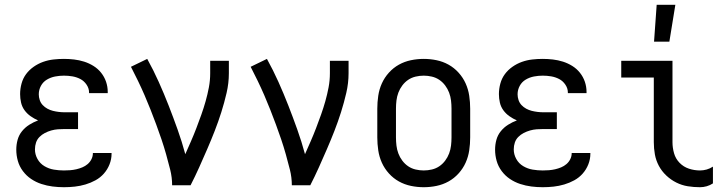

<svg xmlns="http://www.w3.org/2000/svg" viewBox="-20 -774 3040 802"><path d="M247 8Q223 8 199.5 5Q176 2 153 -5.5Q130 -13 110 -26.5Q90 -40 75.5 -59.5Q61 -79 54.5 -102Q48 -125 48 -149Q48 -170 53.5 -190Q59 -210 72 -226Q85 -242 102.5 -253Q120 -264 139 -271Q123 -278 108 -288.5Q93 -299 82.5 -313.5Q72 -328 68 -345.5Q64 -363 64 -381Q64 -403 70 -425Q76 -447 89 -464.5Q102 -482 120.5 -495Q139 -508 160 -515.5Q181 -523 203 -525.5Q225 -528 247 -528Q268 -528 289.5 -525.5Q311 -523 331.5 -516.5Q352 -510 370.5 -498.5Q389 -487 402.5 -470Q416 -453 423 -432.5Q430 -412 430 -390V-385H352V-388Q352 -405 341.5 -420.5Q331 -436 315.5 -444Q300 -452 282.5 -455Q265 -458 247 -458Q229 -458 210.5 -454.5Q192 -451 176 -441.5Q160 -432 151 -415.5Q142 -399 142 -380Q142 -368 146 -356Q150 -344 158.5 -335Q167 -326 178 -320Q189 -314 201 -311Q213 -308 225.5 -306.5Q238 -305 250 -305H306V-235H250Q236 -235 222 -234Q208 -233 194 -229Q180 -225 167.5 -218.5Q155 -212 145 -202Q135 -192 130.5 -178.5Q126 -165 126 -150Q126 -129 136.5 -110Q147 -91 165.5 -80Q184 -69 205 -65.5Q226 -62 247 -62Q260 -62 273 -63Q286 -64 299 -67Q312 -70 324 -75Q336 -80 346 -88.5Q356 -97 362 -109Q368 -121 368 -134V-135H446V-132Q446 -109 437.5 -87.5Q429 -66 414 -49Q399 -32 379 -21Q359 -10 337 -3.5Q315 3 292.5 5.5Q270 8 247 8Z M699 0Q699 -33 691 -65Q683 -97 674 -129Q665 -161 654.5 -192Q644 -223 632.5 -254Q621 -285 609 -315.5Q597 -346 584 -376Q571 -406 556.5 -436Q542 -466 527 -495L595 -528Q621 -481 643 -432Q665 -383 684.5 -333Q704 -283 722 -232.5Q740 -182 754 -130Q766 -157 778 -184.5Q790 -212 800.5 -239.5Q811 -267 821 -295Q831 -323 839 -351.5Q847 -380 852.5 -409Q858 -438 858 -468V-520H936V-468Q936 -427 926.5 -386Q917 -345 904.5 -305.5Q892 -266 877 -227.5Q862 -189 845.5 -151Q829 -113 812 -75Q795 -37 776 0Z M1199 0Q1199 -33 1191 -65Q1183 -97 1174 -129Q1165 -161 1154.5 -192Q1144 -223 1132.5 -254Q1121 -285 1109 -315.5Q1097 -346 1084 -376Q1071 -406 1056.5 -436Q1042 -466 1027 -495L1095 -528Q1121 -481 1143 -432Q1165 -383 1184.5 -333Q1204 -283 1222 -232.5Q1240 -182 1254 -130Q1266 -157 1278 -184.5Q1290 -212 1300.5 -239.5Q1311 -267 1321 -295Q1331 -323 1339 -351.5Q1347 -380 1352.5 -409Q1358 -438 1358 -468V-520H1436V-468Q1436 -427 1426.5 -386Q1417 -345 1404.5 -305.5Q1392 -266 1377 -227.5Q1362 -189 1345.5 -151Q1329 -113 1312 -75Q1295 -37 1276 0Z M1750 8Q1723 8 1696.5 2.5Q1670 -3 1646.5 -16Q1623 -29 1604.5 -49.5Q1586 -70 1575 -94.5Q1564 -119 1560 -146Q1556 -173 1556 -200V-320Q1556 -347 1560 -374Q1564 -401 1575 -425.5Q1586 -450 1604.5 -470.5Q1623 -491 1646.5 -504Q1670 -517 1696.5 -522.5Q1723 -528 1750 -528Q1777 -528 1803.5 -522.5Q1830 -517 1853.5 -504Q1877 -491 1895.5 -470.5Q1914 -450 1925 -425.5Q1936 -401 1940 -374Q1944 -347 1944 -320V-200Q1944 -173 1940 -146Q1936 -119 1925 -94.5Q1914 -70 1895.5 -49.5Q1877 -29 1853.5 -16Q1830 -3 1803.5 2.5Q1777 8 1750 8ZM1750 -62Q1767 -62 1784 -66Q1801 -70 1815 -79.5Q1829 -89 1839.5 -103Q1850 -117 1856 -133Q1862 -149 1864 -166Q1866 -183 1866 -200V-320Q1866 -337 1864 -354Q1862 -371 1856 -387Q1850 -403 1839.5 -417Q1829 -431 1815 -440.5Q1801 -450 1784 -454Q1767 -458 1750 -458Q1733 -458 1716 -454Q1699 -450 1685 -440.5Q1671 -431 1660.5 -417Q1650 -403 1644 -387Q1638 -371 1636 -354Q1634 -337 1634 -320V-200Q1634 -183 1636 -166Q1638 -149 1644 -133Q1650 -117 1660.5 -103Q1671 -89 1685 -79.5Q1699 -70 1716 -66Q1733 -62 1750 -62Z M2247 8Q2223 8 2199.5 5Q2176 2 2153 -5.5Q2130 -13 2110 -26.5Q2090 -40 2075.5 -59.5Q2061 -79 2054.5 -102Q2048 -125 2048 -149Q2048 -170 2053.5 -190Q2059 -210 2072 -226Q2085 -242 2102.5 -253Q2120 -264 2139 -271Q2123 -278 2108 -288.5Q2093 -299 2082.5 -313.5Q2072 -328 2068 -345.5Q2064 -363 2064 -381Q2064 -403 2070 -425Q2076 -447 2089 -464.5Q2102 -482 2120.5 -495Q2139 -508 2160 -515.5Q2181 -523 2203 -525.5Q2225 -528 2247 -528Q2268 -528 2289.5 -525.5Q2311 -523 2331.5 -516.5Q2352 -510 2370.5 -498.5Q2389 -487 2402.5 -470Q2416 -453 2423 -432.5Q2430 -412 2430 -390V-385H2352V-388Q2352 -405 2341.5 -420.5Q2331 -436 2315.5 -444Q2300 -452 2282.5 -455Q2265 -458 2247 -458Q2229 -458 2210.5 -454.5Q2192 -451 2176 -441.5Q2160 -432 2151 -415.5Q2142 -399 2142 -380Q2142 -368 2146 -356Q2150 -344 2158.5 -335Q2167 -326 2178 -320Q2189 -314 2201 -311Q2213 -308 2225.5 -306.5Q2238 -305 2250 -305H2306V-235H2250Q2236 -235 2222 -234Q2208 -233 2194 -229Q2180 -225 2167.5 -218.5Q2155 -212 2145 -202Q2135 -192 2130.5 -178.5Q2126 -165 2126 -150Q2126 -129 2136.5 -110Q2147 -91 2165.5 -80Q2184 -69 2205 -65.5Q2226 -62 2247 -62Q2260 -62 2273 -63Q2286 -64 2299 -67Q2312 -70 2324 -75Q2336 -80 2346 -88.5Q2356 -97 2362 -109Q2368 -121 2368 -134V-135H2446V-132Q2446 -109 2437.5 -87.5Q2429 -66 2414 -49Q2399 -32 2379 -21Q2359 -10 2337 -3.5Q2315 3 2292.5 5.5Q2270 8 2247 8Z M2904 8Q2878 8 2853 4Q2828 0 2805 -11.5Q2782 -23 2763 -41Q2744 -59 2732 -81.5Q2720 -104 2715.5 -129Q2711 -154 2711 -180V-450H2575V-520H2789V-180Q2789 -157 2795.5 -134Q2802 -111 2818.5 -94Q2835 -77 2857.5 -69.5Q2880 -62 2904 -62Q2918 -62 2932 -66Q2946 -70 2958 -78V-8Q2946 0 2932 4Q2918 8 2904 8ZM2712 -600 2723 -754H2801L2776 -600Z"/></svg>

Font: Iosevka Custom
Style: Regular
Weight: 400
Monospace: yes
Designer: Belleve Invis
Foundry: Belleve Invis
Version: Version 32.5.0; ttfautohint (v1.8.4)